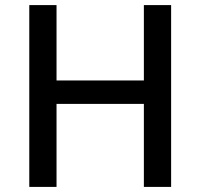

<svg xmlns="http://www.w3.org/2000/svg" viewBox="-20 -734 788 754"><path d="M652 0H545V-326H202V0H95V-714H202V-418H545V-714H652Z"/></svg>

Font: Noto Sans Tai Tham Medium
Style: Regular
Weight: 500
Designer: Monotype Design Team 2013. Revised by David WIlliams 2020
Foundry: Monotype Imaging Inc.
Version: Version 2.002; ttfautohint (v1.8.4.7-5d5b)